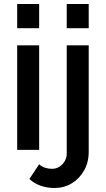

<svg xmlns="http://www.w3.org/2000/svg" viewBox="-20 -750 531 961"><path d="M66 0V-523H176V0ZM66 -609V-730H176V-609ZM253 191Q217 191 184.5 180Q152 169 127 146L176 72Q188 84 205.5 89.5Q223 95 240 95Q260 95 276.5 85Q293 75 303.5 57.5Q314 40 314 19V-523H424V11Q424 63 400.5 104Q377 145 338.5 168Q300 191 253 191ZM314 -609V-730H424V-609Z"/></svg>

Font: Raleway Thin SemiBold
Style: Regular
Weight: 600
Version: Version 4.026